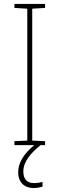

<svg xmlns="http://www.w3.org/2000/svg" viewBox="-20 -734 300 971"><path d="M98 133C98 83 136 40 185 0H208V-20L143 -23V-690L208 -694V-714H53V-694L118 -690V-23L53 -20V0H153C99 45 72 90 72 137C72 190 105 217 150 217C168 217 185 213 195 210V186C185 189 168 192 152 192C116 192 98 171 98 133Z"/></svg>

Font: Noto Sans Lao SemiCondensed Thin
Style: Regular
Weight: 100
Width: 4
Designer: Monotype Design Team
Foundry: Monotype Imaging Inc.
Version: Version 2.003